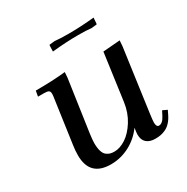

<svg xmlns="http://www.w3.org/2000/svg" viewBox="-140 -713 823 843"><g transform="rotate(-30 271.0 -291.5)"><path d="M58.1 -411.1 63 -439Q150.4 -439 213.9 -445.8L211.9 -418L173.8 -154.8Q169.9 -124.5 169.9 -110.8Q169.9 -85.9 175 -69.6Q180.2 -53.2 189.7 -46.1Q199.2 -39.1 208 -36.6Q216.8 -34.2 229 -34.2Q256.8 -34.2 286.9 -53.7Q316.9 -73.2 341.6 -112.5Q366.2 -151.9 373 -201.2L405.8 -439L492.2 -445.8L490.2 -418L446.8 -104Q441.9 -68.8 441.9 -58.1Q441.9 -35.2 455.1 -35.2Q473.6 -35.2 488.8 -64.9L500 -86.9L522.9 -76.2L512.2 -54.2Q502.9 -35.6 491.2 -23.2Q479.5 -10.7 466.3 -4.4Q453.1 2 440.4 4.4Q427.7 6.8 413.1 6.8Q384.3 6.8 368.7 -7.1Q353 -21 353 -47.9Q353 -58.6 356.9 -81.1Q326.2 -39.1 281.5 -16.1Q236.8 6.8 188 6.8Q81.1 6.8 81.1 -100.1Q81.1 -124.5 85 -149.9L115.2 -363.8Q118.2 -380.9 118.2 -391.1Q118.2 -402.8 111.8 -407Q105.5 -411.1 87.9 -411.1ZM213.9 -549.8 214.8 -578.1 215.8 -583 243.2 -585.9Q270 -583 311 -583Q376 -583 442.9 -589.8L440.9 -562L439.9 -557.1L413.1 -554.2Q386.2 -557.1 346.2 -557.1Q285.2 -557.1 213.9 -549.8Z"/></g></svg>

Font: Dihjauti S
Style: Bold Italic
Weight: 700
Italic angle: -9°
Designer: T. Christopher White
Version: Version 3.0.0